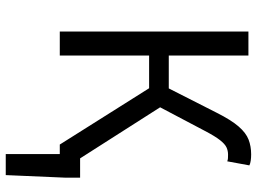

<svg xmlns="http://www.w3.org/2000/svg" viewBox="-133 -573 894 668"><g transform="rotate(90 314.0 -239.0)"><path d="M516.1 188V0H493.7V-70.7H598.2V-20.8L589.2 188ZM89.7 0V-656.3H173.2V-379.2H287.6L372.3 -546Q397.6 -596.3 420 -622.1Q442.4 -648 465.8 -656.9Q489.1 -665.8 517.2 -665.8Q528.4 -665.8 538.4 -664.4Q548.5 -663.1 555.4 -659.6L541.3 -582.7Q536.1 -584.7 530.5 -585.1Q524.9 -585.4 517.7 -585.4Q504.4 -585.4 492.7 -580Q481 -574.5 467.6 -557.5Q454.1 -540.5 435.6 -505.1L353.3 -349.1L576.1 0H482.9L287 -310.8H173.2V0Z"/></g></svg>

Font: Source Sans 3 VF
Style: Regular
Weight: 200
Designer: Paul D. Hunt
Foundry: Adobe
Version: Version 3.046;hotconv 1.0.118;makeotfexe 2.5.65603